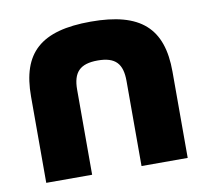

<svg xmlns="http://www.w3.org/2000/svg" viewBox="-63 -578 700 647"><g transform="rotate(-10 287.0 -254.5)"><path d="M45 -295V0H202V-291C202 -350 226 -376 287 -376C348 -376 371 -350 371 -291V0H529V-295C529 -444 457 -509 287 -509C115 -509 45 -444 45 -295Z"/></g></svg>

Font: LT Wave Text Black
Style: Regular
Weight: 900
Designer: Daniel Lyons
Version: Version 2.5 (Glyphs App)